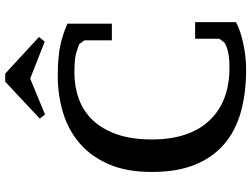

<svg xmlns="http://www.w3.org/2000/svg" viewBox="-134 -820 966 738"><g transform="rotate(-90 349.0 -451.0)"><path d="M569 -184H633V-27Q602 -10 551 1Q500 12 450 12Q358 12 285 -9Q212 -30 161.5 -74.5Q111 -119 84 -187Q57 -255 57 -350Q57 -448 87 -516.5Q117 -585 168 -628.5Q219 -672 286 -692Q353 -712 427 -712Q463 -712 492 -709.5Q521 -707 544.5 -702Q568 -697 588 -690Q608 -683 627 -675V-504H563V-609L549 -629Q538 -634 514.5 -641Q491 -648 439 -648Q385 -648 338 -631Q291 -614 256.5 -578Q222 -542 202 -485.5Q182 -429 182 -350Q182 -207 254.5 -129.5Q327 -52 458 -52Q494 -52 518.5 -57.5Q543 -63 555 -72L569 -91ZM278 -761 262 -781 404 -914H435L576 -784L558 -762L416 -818Z"/></g></svg>

Font: PT Serif Caption
Style: Regular
Weight: 400
Designer: A.Korolkova, O.Umpeleva, V.Yefimov
Foundry: ParaType Ltd
Version: Version 1.000W OFL